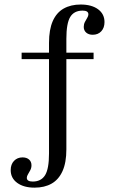

<svg xmlns="http://www.w3.org/2000/svg" viewBox="-20 -651 519 865"><path d="M77.4 -384.7V-413.7H401.6V-384.7ZM279 21.8Q279 81.5 261.7 119.8Q244.4 158.1 212.5 176.2Q180.6 194.4 135.5 194.4Q87.1 194.4 57.7 173Q28.2 151.6 28.2 115.3Q28.2 89.5 43.1 73.8Q58.1 58.1 81.5 58.1Q100 58.1 110.9 67.7Q121.8 77.4 121.8 93.5Q121.8 105.6 116.5 115.7Q111.3 125.8 106 134.3Q100.8 142.7 100.8 150Q100.8 166.9 127.4 166.9Q165.3 166.9 183.1 138.3Q200.8 109.7 200.8 40.3V-458.1Q200.8 -517.7 217.7 -556Q234.7 -594.4 266.9 -612.5Q299.2 -630.6 343.5 -630.6Q392.7 -630.6 421.8 -609.3Q450.8 -587.9 450.8 -551.6Q450.8 -525.8 436.3 -510.1Q421.8 -494.4 397.6 -494.4Q379.8 -494.4 368.5 -504Q357.3 -513.7 357.3 -529.8Q357.3 -541.9 362.5 -552Q367.7 -562.1 373 -570.6Q378.2 -579 378.2 -586.3Q378.2 -603.2 352.4 -603.2Q313.7 -603.2 296.4 -574.6Q279 -546 279 -476.6Z"/></svg>

Font: Playfair 5pt SemiExpanded Light
Style: Regular
Weight: 400
Version: Version 2.203